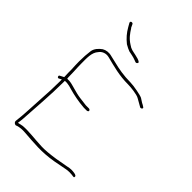

<svg xmlns="http://www.w3.org/2000/svg" viewBox="-234 -944 989 989"><g transform="rotate(45 260.0 -450.0)"><path d="M55 -392C47 -390 52 -374 61 -378L76 -386V-369C76 -326 74 -286 71 -242C67 -184 66 -120 59 -67C58 -60 65 -52 73 -51C75 -51 77 -51 79 -52H80V-53C97 -58 113 -60 137 -58C209 -53 263 -46 346 -60C382 -67 403 -71 414 -73C423 -75 433 -76 442 -76C470 -76 476 -69 478 -77C479 -84 476 -87 463 -90C456 -91 449 -92 442 -92C433 -92 422 -91 411 -88L344 -76C304 -70 270 -67 247 -68C191 -70 143 -78 102 -74L74 -68L76 -83C77 -88 77 -93 78 -102C83 -189 92 -289 92 -382V-392H107C118 -391 132 -388 147 -383C175 -375 217 -366 259 -363H280C285 -363 290 -367 290 -370C290 -375 285 -379 280 -379H258C246 -380 230 -382 210 -385C172 -390 134 -406 109 -408H93L92 -417C92 -430 91 -444 91 -457C90 -478 89 -497 89 -514C89 -553 86 -593 109 -618C120 -634 142 -644 167 -637C219 -624 270 -609 336 -609C354 -609 404 -604 420 -594C435 -586 449 -577 464 -569C468 -568 474 -571 475 -573C478 -580 477 -579 463 -588C451 -593 438 -604 430 -608H429C421 -613 361 -625 336 -625C289 -625 245 -633 210 -642L171 -651C150 -657 130 -654 115 -645C98 -633 81 -615 78 -593C75 -572 73 -543 73 -514C73 -496 74 -477 75 -456C75 -441 75 -426 76 -410V-403ZM116 -838 128 -817C143 -791 160 -771 185 -751C199 -743 211 -737 220 -734C232 -731 255 -728 271 -721C279 -718 283 -716 286 -717C291 -718 296 -725 293 -729C283 -737 270 -739 254 -743C232 -748 219 -748 199 -763C172 -780 157 -801 142 -825H141L131 -846C124 -853 111 -848 116 -838Z"/></g></svg>

Font: Stray Cat
Style: ExLtExt
Weight: 200
Version: Version 1.0